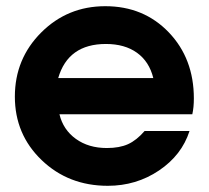

<svg xmlns="http://www.w3.org/2000/svg" viewBox="-20 -587 674 620"><path d="M447 -164H592Q567 -86 493.5 -36.5Q420 13 328 13Q201 13 114.5 -70Q28 -153 28 -275Q28 -397 113 -482Q198 -567 320 -567Q444 -567 525 -482.5Q606 -398 606 -269Q606 -240 601 -218H172Q184 -168 225 -138.5Q266 -109 325 -109Q366 -109 393.5 -121.5Q421 -134 447 -164ZM168 -335H475Q462 -388 422.5 -416.5Q383 -445 322 -445Q200 -445 168 -335Z"/></svg>

Font: Involve
Style: Bold
Weight: 700
Designer: Stefan Peev
Foundry: Context Ltd.
Version: Version 1.001